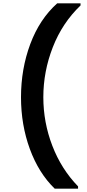

<svg xmlns="http://www.w3.org/2000/svg" viewBox="-20 -944 525 1161"><path d="M311 197Q214 103 160.5 -43Q107 -189 107 -356Q107 -527 163 -677.5Q219 -828 326 -924H467V-911Q357 -806 299.5 -659Q242 -512 242 -356Q242 -204 296.5 -62.5Q351 79 452 183V197Z"/></svg>

Font: Fz Poppins SemBd
Style: Regular
Weight: 600
Designer: Ninad Kale (Devanagari), Jonny Pinhorn (Latin)
Foundry: Indian Type Foundry
Version: Vit hóa bi Vntype.Com & FontZin.Com